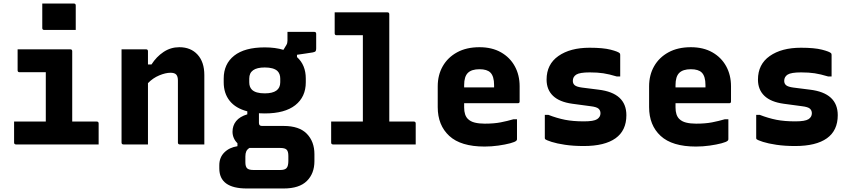

<svg xmlns="http://www.w3.org/2000/svg" viewBox="-20 -820 4840 1090"><path d="M60 -130H240V-410H91Q80 -410 80 -421V-540H379Q390 -540 390 -529V-130H529Q540 -130 540 -119V0H71Q60 0 60 -11ZM220 -800H399Q410 -800 410 -789V-650H231Q220 -650 220 -661Z M820 0H681Q670 0 670 -11V-540H809Q820 -540 820 -529V-454H840Q868 -498 908.5 -525Q949 -552 998 -552Q1063 -552 1101.5 -510Q1140 -468 1140 -394V0H1001Q990 0 990 -11V-363Q990 -386 980.5 -396.5Q971 -407 948 -407Q920 -407 884 -392Q848 -377 820 -348Z M1483 -551Q1543 -551 1589 -537L1606 -565Q1612 -575 1612 -589V-639H1764Q1775 -639 1775 -628V-545Q1775 -535 1772 -530Q1769 -525 1756 -522.5Q1743 -520 1714 -516L1666 -509V-496Q1716 -451 1716 -374V-353Q1716 -270 1656.5 -223Q1597 -176 1483 -176Q1466 -176 1450 -177V-122Q1450 -105 1467 -105H1590Q1679 -105 1722 -60.5Q1765 -16 1765 55V95Q1765 165 1722 207.5Q1679 250 1590 250H1381Q1225 250 1225 136V118Q1225 74 1253.5 45.5Q1282 17 1328 10V-7Q1315 -19 1307.5 -36Q1300 -53 1300 -72Q1300 -107 1320.5 -132.5Q1341 -158 1384 -171V-188Q1318 -205 1284 -247.5Q1250 -290 1250 -353V-374Q1250 -457 1309.5 -504Q1369 -551 1483 -551ZM1483 -437Q1395 -437 1395 -374V-353Q1395 -326 1410 -311Q1431 -290 1483 -290Q1571 -290 1571 -353V-374Q1571 -401 1555 -417Q1533 -437 1483 -437ZM1418 145H1572Q1596 145 1606 135Q1612 129 1614.5 118Q1617 107 1617 94V65Q1617 39 1607 29.5Q1597 20 1572 20H1396Q1383 28 1378 39.5Q1373 51 1373 68V101Q1373 126 1383 135.5Q1393 145 1418 145Z M1860 -130H2040V-620H1891Q1880 -620 1880 -631V-750H2179Q2190 -750 2190 -739V-130H2329Q2340 -130 2340 -119V0H1871Q1860 0 1860 -11Z M2702 -552Q2773 -552 2824 -523Q2875 -494 2902.5 -444Q2930 -394 2930 -330V-244Q2930 -234 2920 -234H2615V-210Q2615 -166 2636 -145Q2651 -130 2675.5 -124Q2700 -118 2732 -118Q2785 -118 2823 -125.5Q2861 -133 2895 -143H2915V-29Q2915 -25 2911 -21Q2904 -14 2876 -6.5Q2848 1 2809 6.5Q2770 12 2731 12Q2596 12 2530.5 -48.5Q2465 -109 2465 -212V-330Q2465 -394 2493.5 -444Q2522 -494 2575 -523Q2628 -552 2702 -552ZM2702 -427Q2657 -427 2636 -406Q2615 -385 2615 -337V-324H2785V-337Q2785 -387 2764 -408Q2745 -427 2702 -427Z M3295 -131Q3351 -131 3370 -143.5Q3389 -156 3389 -177Q3389 -193 3378 -203Q3367 -213 3333 -217L3229 -231Q3156 -241 3119.5 -276Q3083 -311 3083 -368Q3083 -455 3150 -502Q3217 -549 3327 -549Q3404 -549 3446.5 -538Q3489 -527 3498 -518Q3501 -515 3501 -508V-386H3481Q3438 -399 3405 -404Q3372 -409 3328 -409Q3271 -409 3251.5 -396.5Q3232 -384 3232 -361Q3232 -345 3243 -336Q3254 -327 3283 -323L3378 -311Q3536 -292 3536 -166Q3536 -79 3474.5 -35Q3413 9 3294 9Q3235 9 3188 2Q3141 -5 3111.5 -14.5Q3082 -24 3075 -30Q3073 -32 3073 -37V-168H3093Q3142 -149 3187.5 -140Q3233 -131 3295 -131Z M3902 -552Q3973 -552 4024 -523Q4075 -494 4102.5 -444Q4130 -394 4130 -330V-244Q4130 -234 4120 -234H3815V-210Q3815 -166 3836 -145Q3851 -130 3875.5 -124Q3900 -118 3932 -118Q3985 -118 4023 -125.5Q4061 -133 4095 -143H4115V-29Q4115 -25 4111 -21Q4104 -14 4076 -6.5Q4048 1 4009 6.5Q3970 12 3931 12Q3796 12 3730.5 -48.5Q3665 -109 3665 -212V-330Q3665 -394 3693.5 -444Q3722 -494 3775 -523Q3828 -552 3902 -552ZM3902 -427Q3857 -427 3836 -406Q3815 -385 3815 -337V-324H3985V-337Q3985 -387 3964 -408Q3945 -427 3902 -427Z M4495 -131Q4551 -131 4570 -143.5Q4589 -156 4589 -177Q4589 -193 4578 -203Q4567 -213 4533 -217L4429 -231Q4356 -241 4319.5 -276Q4283 -311 4283 -368Q4283 -455 4350 -502Q4417 -549 4527 -549Q4604 -549 4646.5 -538Q4689 -527 4698 -518Q4701 -515 4701 -508V-386H4681Q4638 -399 4605 -404Q4572 -409 4528 -409Q4471 -409 4451.5 -396.5Q4432 -384 4432 -361Q4432 -345 4443 -336Q4454 -327 4483 -323L4578 -311Q4736 -292 4736 -166Q4736 -79 4674.5 -35Q4613 9 4494 9Q4435 9 4388 2Q4341 -5 4311.5 -14.5Q4282 -24 4275 -30Q4273 -32 4273 -37V-168H4293Q4342 -149 4387.5 -140Q4433 -131 4495 -131Z"/></svg>

Font: Recursive Mn Lnr St XBd
Style: Regular
Weight: 800
Monospace: yes
Version: Version 1.079;hotconv 1.0.112;makeotfexe 2.5.65598; ttfautoh